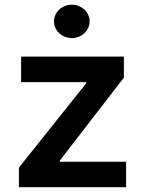

<svg xmlns="http://www.w3.org/2000/svg" viewBox="-20 -782 602 802"><path d="M58.9 -81.7 340.2 -434.3V-438.9H68.2V-545.5H497.5V-457.7L229.8 -111.2V-106.5H506.7V0H58.9ZM280.2 -622.9Q264.9 -622.9 251.2 -628.4Q237.6 -633.9 227.5 -643.3Q217.3 -652.7 211.5 -665.5Q205.6 -678.3 205.6 -692.5Q205.6 -707 211.5 -719.8Q217.3 -732.6 227.5 -742Q237.6 -751.4 251.2 -756.9Q264.9 -762.4 280.2 -762.4Q295.5 -762.4 308.9 -756.9Q322.4 -751.4 332.6 -742Q342.7 -732.6 348.5 -719.8Q354.4 -707 354.4 -692.5Q354.4 -678.3 348.5 -665.5Q342.7 -652.7 332.6 -643.3Q322.4 -633.9 308.9 -628.4Q295.5 -622.9 280.2 -622.9Z"/></svg>

Font: Interop SemBd
Style: Regular
Weight: 600
Designer: Rasmus Andersson, Google, Jang Haemin
Foundry: jhaemin
Version: Version 1.008